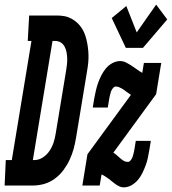

<svg xmlns="http://www.w3.org/2000/svg" viewBox="-79 -802 743 830"><path d="M-59 0 -54 -110H-28L57 -625H41L47 -735H166Q184 -735 200 -732Q216 -729 230.5 -721Q245 -713 256.5 -702Q268 -691 276.5 -677Q285 -663 290 -647.5Q295 -632 298 -616Q301 -600 302.5 -583Q304 -566 303.5 -549Q303 -532 300.5 -514.5Q298 -497 295 -480L250 -208Q246 -183 239.5 -159Q233 -135 222 -111.5Q211 -88 195.5 -67Q180 -46 158.5 -30Q137 -14 112.5 -7Q88 0 63 0ZM69 -110Q89 -110 106.5 -121.5Q124 -133 135.5 -150.5Q147 -168 153 -187Q159 -206 162 -226L207 -498Q209 -511 210.5 -524.5Q212 -538 211.5 -551Q211 -564 208.5 -577Q206 -590 200 -601Q194 -612 183.5 -618.5Q173 -625 159 -625H148L63 -110ZM465 -595 404 -724 467 -776 512 -662 596 -782 644 -718 539 -595ZM455 8Q446 8 437.5 4Q429 0 421 -5.5Q413 -11 406 -17Q399 -23 391.5 -28.5Q384 -34 376.5 -39Q369 -44 360 -48L352 0H277L299 -135L487 -392Q482 -395 477.5 -398.5Q473 -402 468 -405Q463 -409 457.5 -413Q452 -417 446.5 -420Q441 -423 434.5 -425.5Q428 -428 422 -428Q416 -428 412 -424Q408 -420 405 -415Q402 -410 400.5 -405Q399 -400 397.5 -395Q396 -390 395 -384.5Q394 -379 393 -374L387 -337H322L328 -374Q331 -391 335 -408.5Q339 -426 344.5 -442Q350 -458 358.5 -475Q367 -492 378.5 -506Q390 -520 406.5 -529Q423 -538 440 -538Q454 -538 466.5 -531.5Q479 -525 490.5 -517.5Q502 -510 513 -502Q524 -494 536 -487L543 -530H618L596 -395L411 -142Q419 -137 426 -131Q433 -125 440 -118.5Q447 -112 455.5 -107Q464 -102 474 -102Q474 -102 474 -102Q474 -102 474 -102Q474 -102 474 -102Q474 -102 474 -102Q479 -102 483 -106Q487 -110 490 -115Q493 -120 494.5 -125Q496 -130 497.5 -135Q499 -140 500 -145.5Q501 -151 502 -156L508 -193H573L567 -156Q564 -139 560.5 -121.5Q557 -104 551 -88Q545 -72 537 -55Q529 -38 517 -24Q505 -10 489 -1Q473 8 455 8Z"/></svg>

Font: Iosevka Slab XBdEx
Style: Italic
Weight: 800
Width: 7
Italic angle: -9°
Monospace: yes
Designer: Belleve Invis
Foundry: Belleve Invis
Version: Version 11.1.1; ttfautohint (v1.8.3)